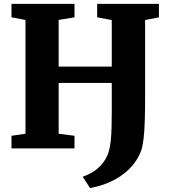

<svg xmlns="http://www.w3.org/2000/svg" viewBox="-20 -763 880 987"><path d="M443 204 405 145.5Q431 137 456.5 121.5Q482 106 502.8 82.2Q523.5 58.5 536.5 24.5Q541 10 544.5 -7.2Q548 -24.5 550.2 -48.5Q552.5 -72.5 553.5 -106.5Q554.5 -140.5 554.5 -187.5V-336.5H281.5V-75.5L363 -65V0H39V-65L111 -75.5V-660.5L39 -674V-743H363V-674L281.5 -660.5V-420.5H554.5V-660L479.5 -674V-743H797V-674L726 -660V-272Q726 -195 724.2 -142Q722.5 -89 718.5 -54Q714.5 -19 708 4.5Q693.5 49.5 659.5 89.5Q625.5 129.5 571.5 159.5Q517.5 189.5 443 204Z"/></svg>

Font: Merriweather 20pt Black
Style: Regular
Weight: 900
Version: Version 2.100